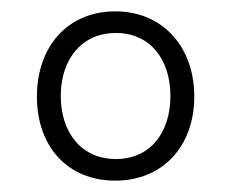

<svg xmlns="http://www.w3.org/2000/svg" viewBox="-20 -746 407 338"><path d="M183 -428C266 -428 322 -488 322 -576C322 -664 266 -726 183 -726C99 -726 45 -664 45 -576C45 -488 99 -428 183 -428ZM184 -466C124 -466 87 -512 87 -577C87 -643 125 -688 184 -688C243 -688 280 -643 280 -577C280 -512 244 -466 184 -466Z"/></svg>

Font: Noto Serif Bengali SemiCondensed Light
Style: Regular
Weight: 300
Width: 4
Designer: Juan Bruce, Universal Thirst, Indian Type Foundry and the Monotype Design Team.
Foundry: Monotype Imaging Inc.
Version: Version 2.003